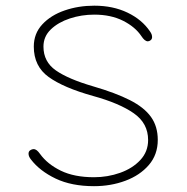

<svg xmlns="http://www.w3.org/2000/svg" viewBox="-20 -645 659 676"><path d="M311 10.5Q232 10.5 176 -16.2Q120 -43 89 -83.5Q80.5 -94 80.5 -104Q80.5 -112 86.5 -116Q92.5 -120 98 -120Q104 -120 109.5 -115.8Q115 -111.5 121 -103Q147 -67 194.2 -44Q241.5 -21 311 -21Q359 -21 402.8 -36.5Q446.5 -52 474 -81.5Q501.5 -111 501.5 -152Q501.5 -211 451 -246.2Q400.5 -281.5 308 -307Q204 -336 151.5 -373.8Q99 -411.5 99 -481Q99 -527 129 -559.2Q159 -591.5 207.5 -608.2Q256 -625 312 -625Q378 -625 429 -600.5Q480 -576 508 -534.5Q512 -529 513.8 -524Q515.5 -519 515.5 -514.5Q515.5 -507.5 510.5 -503.5Q505.5 -499.5 500.5 -499.5Q495 -499.5 489.2 -504.2Q483.5 -509 478 -517.5Q456.5 -550 413.5 -571.8Q370.5 -593.5 312 -593.5Q267 -593.5 226 -580Q185 -566.5 159 -541.5Q133 -516.5 133 -481Q133 -427.5 176.8 -397Q220.5 -366.5 308 -341Q387 -318 437.2 -292.5Q487.5 -267 511.5 -233.5Q535.5 -200 535.5 -152.5Q535.5 -100.5 504 -64Q472.5 -27.5 421.2 -8.5Q370 10.5 311 10.5Z"/></svg>

Font: Sono ExtraLight Monospace ExtraLight
Style: Regular
Weight: 250
Version: Version 2.112